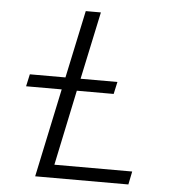

<svg xmlns="http://www.w3.org/2000/svg" viewBox="-51 -737 707 784"><g transform="rotate(5 303.0 -345.0)"><path d="M122 0 199 -363H53L64 -413H210L269 -690H331L272 -413H423L412 -363H261L196 -54H515L504 0Z"/></g></svg>

Font: Radio Canada Light
Style: Italic
Weight: 300
Italic angle: -12°
Designer: Charles Daoud, Etienne Aubert Bonn, Alexandre Saumier Demers, Jacques Le Bailly
Foundry: Radio-Canada
Version: Version 2.104; ttfautohint (v1.8.4.7-5d5b);gftools[0.9.28.de